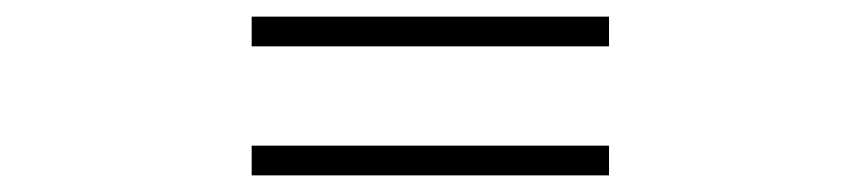

<svg xmlns="http://www.w3.org/2000/svg" viewBox="-20 -496 1040 232"><path d="M284.1 -475.9H715.9V-440H284.1ZM284.1 -320H715.9V-284.1H284.1Z"/></svg>

Font: Noto Sans TC
Style: Regular
Weight: 100
Designer: Ryoko NISHIZUKA 西塚涼子 (kana, bopomofo & ideographs); Paul D. Hunt (Latin, Greek & Cyrillic); Sandoll Communications 산돌커뮤니
Foundry: Adobe
Version: Version 2.004;hotconv 1.0.118;makeotfexe 2.5.65603